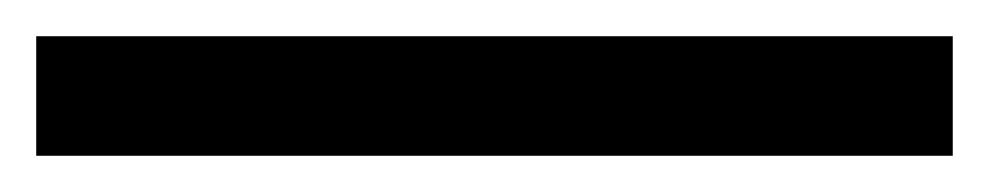

<svg xmlns="http://www.w3.org/2000/svg" viewBox="-23 -846 546 106"><path d="M503 -760H-3V-826H503Z"/></svg>

Font: Noto Sans Gujarati
Style: Regular
Weight: 400
Designer: Jelle Bosma - Monotype Design Team, Universal Thirst
Foundry: Monotype Imaging Inc.
Version: Version 2.102